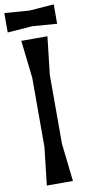

<svg xmlns="http://www.w3.org/2000/svg" viewBox="-113 -975 470 1014"><g transform="rotate(-10 121.5 -468.0)"><path d="M254 -936 122 -926 -11 -936V-832L122 -842L254 -832ZM52 -776 75 -573V-203L52 0H192L169 -203V-573L192 -776Z"/></g></svg>

Font: BackOut Medium
Style: Regular
Weight: 500
Designer: Frank Adebiaye
Foundry: Velvetyne Type Foundry
Version: Version 2.000;hotconv 1.0.109;makeotfexe 2.5.65596